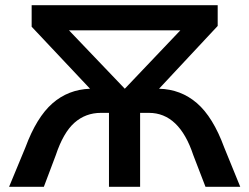

<svg xmlns="http://www.w3.org/2000/svg" viewBox="-20 -720 961 740"><path d="M906 0H772L725 -122Q671 -285 554 -285H520V0H400V-285H369Q310 -285 267 -247Q224 -209 195 -122L149 0H15L78 -152Q121 -268 182 -321.5Q243 -375 327 -378L102 -617V-700H819V-620L593 -378Q677 -376 739 -322.5Q801 -269 844 -152ZM246 -603 461 -378 675 -603Z"/></svg>

Font: CMG Sans SemiBold
Style: Regular
Weight: 600
Designer: Julieta Ulanovsky
Foundry: Julieta Ulanovsky
Version: Version 7.200